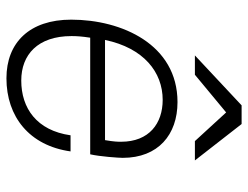

<svg xmlns="http://www.w3.org/2000/svg" viewBox="-107 -653 770 596"><g transform="rotate(90 278.0 -355.0)"><path d="M307 -720 152 -575H212L329 -672L418 -575H478L365 -720ZM450 -189H400C385 -84 316 -36 230 -36C150 -36 92 -87 92 -192C92 -208 93 -224 97 -250H459C466 -280 470 -339 470 -351C470 -461 398 -521 297 -521C118 -521 41 -348 41 -191C41 -62 112 10 223 10C342 10 432 -61 450 -189ZM290 -475C363 -475 420 -433 420 -346C420 -336 420 -325 415 -296H104C129 -416 204 -475 290 -475Z"/></g></svg>

Font: Chivo Light
Style: Italic
Weight: 300
Italic angle: -8°
Designer: Hector Gatti
Foundry: Omnibus-Type
Version: Version 1.003;PS 001.003;hotconv 1.0.70;makeotf.lib2.5.58329